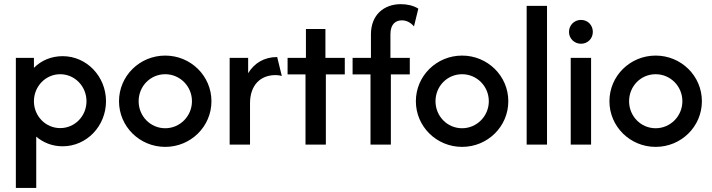

<svg xmlns="http://www.w3.org/2000/svg" viewBox="-20 -695 3425 923"><path d="M56.2 208.3H154.2V-38.2C188.2 -9 231.9 8.3 281.2 8.3C396.5 8.3 489.6 -88.9 489.6 -208.3C489.6 -327.8 396.5 -425 281.2 -425C226.4 -425 177.8 -404.2 143.1 -368.8V-416.7H56.2ZM269.4 -79.2C199.3 -79.2 143.1 -136.8 143.1 -208.3C143.1 -279.9 199.3 -338.2 269.4 -338.2C339.6 -338.2 395.8 -279.9 395.8 -208.3C395.8 -136.8 339.6 -79.2 269.4 -79.2Z M774.3 11.1C897.2 11.1 996.5 -86.8 996.5 -208.3C996.5 -329.9 897.2 -427.8 774.3 -427.8C651.4 -427.8 552.1 -329.9 552.1 -208.3C552.1 -86.8 651.4 11.1 774.3 11.1ZM774.3 -78.5C702.8 -78.5 646.5 -136.8 646.5 -208.3C646.5 -280.6 702.8 -338.2 774.3 -338.2C845.1 -338.2 902.8 -280.6 902.8 -208.3C902.8 -136.8 845.1 -78.5 774.3 -78.5Z M1084 0H1181.9V-197.9C1181.9 -285.4 1231.2 -334 1304.9 -334C1314.6 -334 1325.7 -332.6 1334.7 -329.9L1312.5 -420.8C1249.3 -420.8 1202.1 -391 1172.9 -343.1V-416.7H1084Z M1448.6 0H1546.5V-337.5H1637.5V-416.7H1544.4V-555.6H1450.7V-416.7H1362.5V-337.5H1448.6Z M1761.1 0H1859V-337.5H1950V-416.7H1856.9V-530.6C1856.9 -581.9 1884.7 -597.2 1911.8 -597.2C1933.3 -597.2 1953.5 -587.5 1970.1 -568.1L1991 -653.5C1966.7 -668.8 1936.1 -675 1906.9 -675C1827.1 -675 1763.2 -625 1763.2 -529.9V-416.7H1675V-337.5H1761.1Z M2201.4 11.1C2324.3 11.1 2423.6 -86.8 2423.6 -208.3C2423.6 -329.9 2324.3 -427.8 2201.4 -427.8C2078.5 -427.8 1979.2 -329.9 1979.2 -208.3C1979.2 -86.8 2078.5 11.1 2201.4 11.1ZM2201.4 -78.5C2129.9 -78.5 2073.6 -136.8 2073.6 -208.3C2073.6 -280.6 2129.9 -338.2 2201.4 -338.2C2272.2 -338.2 2329.9 -280.6 2329.9 -208.3C2329.9 -136.8 2272.2 -78.5 2201.4 -78.5Z M2511.8 0H2609.7V-666.7H2511.8Z M2772.9 -484.7C2805.6 -484.7 2829.9 -509.7 2829.9 -541.7C2829.9 -574.3 2805.6 -599.3 2772.9 -599.3C2741 -599.3 2715.3 -574.3 2715.3 -541.7C2715.3 -509.7 2741 -484.7 2772.9 -484.7ZM2723.6 0H2821.5V-416.7H2723.6Z M3131.9 11.1C3254.9 11.1 3354.2 -86.8 3354.2 -208.3C3354.2 -329.9 3254.9 -427.8 3131.9 -427.8C3009 -427.8 2909.7 -329.9 2909.7 -208.3C2909.7 -86.8 3009 11.1 3131.9 11.1ZM3131.9 -78.5C3060.4 -78.5 3004.2 -136.8 3004.2 -208.3C3004.2 -280.6 3060.4 -338.2 3131.9 -338.2C3202.8 -338.2 3260.4 -280.6 3260.4 -208.3C3260.4 -136.8 3202.8 -78.5 3131.9 -78.5Z"/></svg>

Font: Afacad Medium
Style: Regular
Weight: 500
Designer: Kristian Moeller
Foundry: Dicotype
Version: Version 1.000